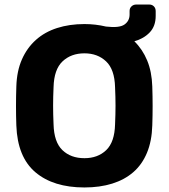

<svg xmlns="http://www.w3.org/2000/svg" viewBox="-20 -816 743 846"><path d="M352 10Q215 10 136 -57Q57 -124 52 -263Q49 -348 52 -435Q54 -503 76.5 -554Q99 -605 138 -640Q177 -675 231.5 -692.5Q286 -710 352 -710Q401 -710 447 -699Q506 -692 528.5 -708Q551 -724 551 -752V-768Q551 -780 559.5 -788Q568 -796 580 -796H638Q650 -796 658 -788Q666 -780 666 -767V-746Q666 -701 640 -673.5Q614 -646 572 -634Q608 -599 628.5 -549.5Q649 -500 651 -435Q654 -348 651 -263Q649 -194 627.5 -142.5Q606 -91 567.5 -57.5Q529 -24 474.5 -7Q420 10 352 10ZM352 -119Q411 -119 448 -154.5Q485 -190 487 -268Q489 -313 489 -350.5Q489 -388 487 -432Q485 -510 447.5 -545.5Q410 -581 352 -581Q293 -581 255.5 -545.5Q218 -510 216 -432Q214 -388 214 -350.5Q214 -313 216 -268Q218 -190 255 -154.5Q292 -119 352 -119Z"/></svg>

Font: Fz Rubik SemBd
Style: Regular
Weight: 600
Designer: Hubert and Fischer
Foundry: Hubert and Fischer
Version: Vit hóa bi FontZin.com